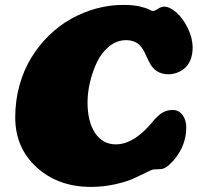

<svg xmlns="http://www.w3.org/2000/svg" viewBox="-20 -734 791 769"><path d="M344.2 14.6Q213.4 14.6 127.2 -63.5Q41 -141.6 41 -264.2Q41 -331.1 58.1 -392.3Q75.2 -453.6 105 -502.4Q134.8 -551.3 175.8 -591.6Q216.8 -631.8 264.9 -658.7Q313 -685.5 366.2 -700Q419.4 -714.4 473.6 -714.4Q513.2 -714.4 539.3 -708.3Q565.4 -702.1 577.1 -696Q588.9 -689.9 593.3 -689.9Q599.1 -689.9 612.8 -698.7Q626.5 -707.5 636.7 -707.5Q659.7 -707.5 686.3 -684.1Q712.9 -660.6 732.2 -621.3Q751.5 -582 751.5 -542.5Q751.5 -513.7 741.9 -491.9Q732.4 -470.2 717.3 -458.7Q702.1 -447.3 686.5 -441.9Q670.9 -436.5 655.3 -436.5Q626.5 -436.5 606.4 -450.2Q589.8 -460.9 577.1 -486.3Q573.7 -492.7 567.6 -505.9Q561.5 -519 557.9 -526.6Q554.2 -534.2 546.9 -544.2Q539.6 -554.2 532 -559.6Q524.4 -564.9 512.5 -569.1Q500.5 -573.2 485.8 -573.2Q447.8 -573.2 416.7 -547.9Q385.7 -522.5 367.7 -483.6Q349.6 -444.8 340.1 -403.3Q330.6 -361.8 330.6 -324.2Q330.6 -246.1 361.1 -200.9Q391.6 -155.8 443.4 -155.8Q516.1 -155.8 589.4 -244.1Q611.8 -271.5 629.9 -282.5Q647.9 -293.5 671.4 -293.5Q695.8 -293.5 710.9 -273.7Q726.1 -253.9 726.1 -223.1Q726.1 -180.7 708.3 -142.3Q690.4 -104 659.2 -75.2Q639.2 -56.6 622.1 -56.6Q617.2 -56.6 594.7 -55.2Q588.9 -54.7 566.7 -43.7Q544.4 -32.7 516.8 -19.8Q489.3 -6.8 441.9 3.9Q394.5 14.6 344.2 14.6Z"/></svg>

Font: Cooper* Black
Style: Italic
Weight: 900
Italic angle: -7°
Designer: Owen Earl
Foundry: indestructible type*
Version: Version 0.001